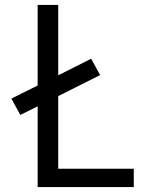

<svg xmlns="http://www.w3.org/2000/svg" viewBox="-20 -755 640 775"><path d="M132 0V-326L62 -291L26 -357L132 -410V-735H215V-451L348 -518L384 -452L215 -367V-74H520V0Z"/></svg>

Font: Iosevka SS04 Extended
Style: Regular
Weight: 400
Width: 7
Monospace: yes
Designer: Belleve Invis
Foundry: Belleve Invis
Version: Version 19.0.0; ttfautohint (v1.8.4)